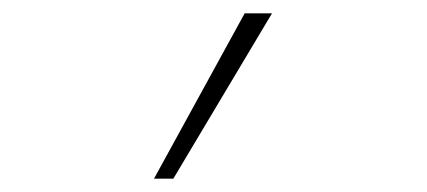

<svg xmlns="http://www.w3.org/2000/svg" viewBox="-20 -734 640 288"><path d="M211 -466H240L388 -714H347Z"/></svg>

Font: Noto Sans Mono ExtraLight
Style: Regular
Weight: 200
Designer: Monotype Design Team
Foundry: Monotype Imaging Inc.
Version: Version 2.014